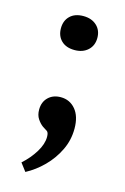

<svg xmlns="http://www.w3.org/2000/svg" viewBox="-96 -468 440 677"><g transform="rotate(15 124.0 -129.0)"><path d="M67 163 45 134Q73 109 91 79.5Q109 50 109 24Q109 8 102.5 3.5Q96 -1 86 -7Q75 -15 66 -28.5Q57 -42 57 -62Q57 -90 74.5 -107Q92 -124 120 -124Q153 -124 174 -99Q195 -74 195 -29Q195 13 177 50Q159 87 130 116Q101 145 67 163ZM190 -359Q190 -331 171.5 -314Q153 -297 123 -297Q92 -297 74.5 -314Q57 -331 57 -359Q57 -387 74.5 -404Q92 -421 123 -421Q153 -421 171.5 -404Q190 -387 190 -359Z"/></g></svg>

Font: Rasa SemiBold
Style: Regular
Weight: 600
Designer: Anna Giedrys (Yrsa+Rasa design), David Brezina (Yrsa art-direction, Rasa art-direction, design)
Foundry: Rosetta Type Foundry
Version: Version 2.004